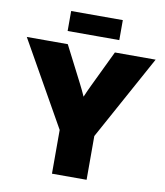

<svg xmlns="http://www.w3.org/2000/svg" viewBox="-97 -993 924 1072"><g transform="rotate(10 365.0 -456.5)"><path d="M271 0V-248L0 -727.5H232.4L336.9 -523.4Q345.7 -506.3 354 -489Q362.3 -471.7 370.1 -454.1Q377.4 -471.7 385.3 -489Q393.1 -506.3 401.4 -523.4L499.5 -727.5H730.5L467.3 -248V0ZM511.7 -913.1V-799.8H218.8V-913.1Z"/></g></svg>

Font: Inter Display Black
Style: Regular
Weight: 900
Designer: Rasmus Andersson
Foundry: rsms
Version: Version 4.000;git-a52131595